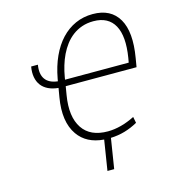

<svg xmlns="http://www.w3.org/2000/svg" viewBox="-132 -847 1048 1154"><g transform="rotate(-15 392.0 -270.0)"><path d="M112.6 -528.4H154.5Q144.9 -471.6 167.8 -439.3Q190.7 -407 244.7 -400.9L247.5 -416.5Q261 -491.1 288.2 -550.4Q315.3 -609.7 354.2 -651.3Q393.1 -692.8 442.6 -715Q492.2 -737.2 550.8 -737.2Q663.4 -737.2 711.6 -653.8Q759.2 -571.4 732.6 -415.1L723.4 -360.4H282.7L273.8 -307.2Q252.1 -176.8 301.1 -103.7Q349.1 -32 458.8 -32.3Q539.8 -33 626.4 -76.7L633.9 -38.4Q594.1 -16 552.4 -3.9Q510.7 8.2 464.8 9.9L435 196.7H393.1L422.9 9.2Q315.3 1.1 262.8 -73.9Q203.8 -158 228.7 -305.4L238.3 -361.5Q202.8 -364.7 176.1 -377.5Q149.5 -390.3 133.3 -411.6Q117.2 -432.9 111.7 -462.4Q106.2 -491.8 112.6 -528.4ZM288.7 -399.1H685L690 -427.2Q700.6 -492.2 696.6 -542.1Q692.5 -592 673.8 -625.9Q655.2 -659.8 622.7 -677.2Q590.2 -694.6 543.7 -694.6Q504.6 -694.6 472.3 -683.4Q440 -672.2 413.9 -652.5Q387.8 -632.8 367.5 -606.2Q347.3 -579.5 332.4 -548.7Q317.5 -517.8 307.4 -483.8Q297.2 -449.9 291.5 -415.8Z"/></g></svg>

Font: Inter P Extra Light
Style: Italic
Weight: 200
Italic angle: 9.39999°
Designer: Rasmus Andersson
Foundry: rsms
Version: Version 3.018;git-588b23468